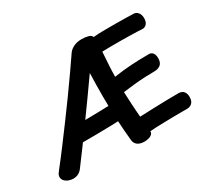

<svg xmlns="http://www.w3.org/2000/svg" viewBox="-161 -1039 1422 1322"><g transform="rotate(-30 550.5 -378.0)"><path d="M159 -23Q145 -5 127.5 3.5Q110 12 88 12Q69 12 51 5Q33 -2 21 -15.5Q9 -29 10 -47Q11 -60 17 -69.5Q23 -79 33 -91Q79 -149 130 -217Q181 -285 234 -356.5Q287 -428 337.5 -498Q388 -568 432.5 -632Q477 -696 512 -747Q528 -768 554.5 -780Q581 -792 615 -792Q645 -792 668 -785.5Q691 -779 696 -763Q712 -765 741 -766Q770 -767 806.5 -767Q843 -767 881.5 -767Q920 -767 955 -766Q990 -765 1016 -764Q1036 -763 1049 -746Q1062 -729 1062 -702Q1062 -671 1046.5 -655.5Q1031 -640 1008 -643Q996 -644 970.5 -645Q945 -646 912 -646.5Q879 -647 841.5 -647.5Q804 -648 766.5 -647.5Q729 -647 697 -646Q696 -625 694 -598.5Q692 -572 690.5 -545Q689 -518 688 -494Q687 -470 687 -452Q726 -458 760 -461.5Q794 -465 826.5 -467Q859 -469 893 -470Q927 -471 967 -471Q986 -471 997.5 -455.5Q1009 -440 1008 -411Q1007 -378 988 -363.5Q969 -349 941 -349Q903 -349 861.5 -347Q820 -345 776 -340.5Q732 -336 687 -330Q688 -311 689 -286Q690 -261 691.5 -233.5Q693 -206 695 -179Q697 -152 699 -128Q759 -130 809 -132Q859 -134 907.5 -135Q956 -136 1008 -136Q1034 -136 1048 -120Q1062 -104 1062 -76Q1062 -43 1045 -27.5Q1028 -12 1001 -13Q986 -13 957.5 -13Q929 -13 893.5 -12.5Q858 -12 822.5 -11Q787 -10 757 -9Q727 -8 710 -6Q710 14 691 24.5Q672 35 641 36Q606 36 586.5 21.5Q567 7 564 -17Q556 -96 551 -186.5Q546 -277 546 -372.5Q546 -468 549 -562Q498 -489 448.5 -420Q399 -351 351 -284.5Q303 -218 255.5 -153Q208 -88 159 -23ZM274 -172Q256 -172 245.5 -188Q235 -204 235 -236Q235 -266 246.5 -281.5Q258 -297 285 -297Q331 -297 383.5 -297.5Q436 -298 488.5 -299.5Q541 -301 586 -303Q607 -303 616.5 -288.5Q626 -274 626 -242Q626 -210 616.5 -194Q607 -178 586 -178Q541 -176 488 -174.5Q435 -173 380 -172.5Q325 -172 274 -172Z"/></g></svg>

Font: Playpen Sans SemiBold
Style: Regular
Weight: 600
Designer: Laura Meseguer, Veronika Burian, José Scaglione
Foundry: TypeTogether
Version: Version 1.001